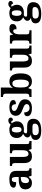

<svg xmlns="http://www.w3.org/2000/svg" viewBox="1836 -2636 1040 4753"><g transform="rotate(-90 2356.5 -260.0)"><path d="M289.1 -487.8Q250 -487.8 236.1 -456.8Q222.2 -425.8 222.2 -379.9Q154.8 -379.9 120.8 -395Q86.9 -410.2 86.9 -446.8Q86.9 -474.1 103.3 -493.7Q119.6 -513.2 147.9 -525.4Q175.8 -537.6 213.1 -543.2Q250.5 -548.8 293 -548.8Q345.7 -548.8 385 -539.8Q424.3 -530.8 450.7 -510.7Q502.9 -470.2 502.9 -378.9V-124Q502.9 -84.5 515.9 -68.8Q528.8 -53.2 563 -53.2H566.9V0H380.9L359.9 -68.8H351.1Q328.1 -41.5 308.3 -23.9Q288.6 -6.3 264.2 1.7Q239.7 9.8 202.1 9.8Q168.9 9.8 140.6 0Q112.3 -9.8 90.8 -30.3Q69.8 -50.3 57.4 -80.8Q44.9 -111.3 44.9 -152.8Q44.9 -234.4 100.8 -273.4Q156.7 -312.5 269 -315.9L351.1 -318.8V-374Q351.1 -423.8 340.8 -455.8Q330.6 -487.8 289.1 -487.8ZM200.2 -148.9Q200.2 -63 256.8 -63Q301.8 -63 326.4 -99.1Q351.1 -135.3 351.1 -190.9V-266.1L306.2 -263.2Q248 -260.3 224.1 -232.2Q200.2 -204.1 200.2 -148.9Z M1241.2 -53.2V0H1042L1020 -70.8H1015.1Q986.3 -21 947 -5.6Q907.7 9.8 856.9 9.8Q778.8 9.8 737.1 -38.6Q695.3 -86.9 695.3 -188V-412.1Q695.3 -454.1 679.9 -468.5Q664.6 -482.9 627 -482.9H625V-536.1H847.2V-215.8Q847.2 -155.3 862.5 -115.2Q877.9 -75.2 923.3 -75.2Q970.2 -75.2 993.2 -116.2Q1004.4 -136.2 1009.3 -164.1Q1014.2 -191.9 1014.2 -227.1V-418.9Q1014.2 -460.4 994.6 -471.7Q975.1 -482.9 941.9 -482.9H939V-536.1H1166V-116.2Q1166 -75.7 1183.1 -64.5Q1200.2 -53.2 1232.9 -53.2Z M1821.3 -517.1Q1821.3 -490.7 1804.4 -475.3Q1787.6 -460 1750 -460Q1750 -479.5 1738.8 -490.7Q1727.5 -502 1711.9 -502Q1703.6 -502 1694.1 -498.5Q1684.6 -495.1 1679.2 -491.2Q1699.7 -468.8 1713.9 -433.6Q1728 -398.4 1728 -363.8Q1728 -326.2 1716.1 -294.2Q1704.1 -262.2 1679.2 -238.8Q1654.3 -215.3 1616.2 -202.1Q1578.1 -189 1525.9 -189Q1513.7 -189 1494.4 -190.2Q1475.1 -191.4 1468.3 -191.9Q1454.6 -184.6 1443.4 -171.4Q1432.1 -158.2 1432.1 -141.1Q1432.1 -124.5 1445.1 -116.7Q1458 -108.9 1479 -108.9H1600.1Q1649.9 -108.9 1686 -98.4Q1722.2 -87.9 1746.1 -68.4Q1769.5 -48.8 1780.8 -20.3Q1792 8.3 1792 43.9Q1792 138.7 1721.2 188.5Q1685.5 213.4 1630.9 226.8Q1576.2 240.2 1502 240.2Q1268.1 240.2 1268.1 101.1Q1268.1 47.4 1302.7 18.8Q1337.4 -9.8 1403.3 -15.1Q1374.5 -26.4 1352.3 -48.1Q1330.1 -69.8 1330.1 -104Q1330.1 -138.2 1356.2 -163.1Q1382.3 -188 1418.9 -209Q1373 -225.6 1345 -265.9Q1316.9 -306.2 1316.9 -363.8Q1316.9 -451.7 1367.9 -500.2Q1418.9 -548.8 1525.9 -548.8Q1561.5 -548.8 1592 -539.8Q1622.6 -530.8 1645 -518.1Q1664.6 -539.1 1688.2 -556.6Q1711.9 -574.2 1749 -574.2Q1782.2 -574.2 1801.8 -558.1Q1821.3 -542 1821.3 -517.1ZM1453.1 -363.8Q1453.1 -314 1468 -281Q1482.9 -248 1522.9 -248Q1564 -248 1577.6 -280.8Q1591.3 -313.5 1591.3 -365.2Q1591.3 -417.5 1577.1 -453.1Q1563 -488.8 1522 -488.8Q1481.9 -488.8 1467.5 -452.4Q1453.1 -416 1453.1 -363.8ZM1386.2 99.1Q1386.2 180.2 1503.9 180.2Q1591.8 180.2 1631.8 154.8Q1671.9 129.4 1671.9 80.1Q1671.9 48.3 1651.9 35.6Q1631.8 22.9 1591.3 22.9H1475.1Q1439.9 22.9 1413.1 38.3Q1386.2 53.7 1386.2 99.1Z M2057.1 9.8Q2002.9 9.8 1964.8 1Q1926.8 -7.8 1902.3 -23.4Q1878.4 -39.1 1867.2 -60.5Q1856 -82 1856 -106.9Q1856 -136.7 1870.1 -153.3Q1884.3 -169.9 1905.8 -176.5Q1927.2 -183.1 1949.2 -183.1Q1949.2 -123.5 1978 -86.2Q2006.8 -48.8 2057.1 -48.8Q2103.5 -48.8 2129.9 -67.4Q2156.2 -85.9 2156.2 -117.2Q2156.2 -149.9 2129.9 -171.4Q2103 -192.9 2033.2 -216.8Q1992.7 -231 1961.9 -246.8Q1931.2 -262.7 1909.7 -283.2Q1866.2 -324.2 1866.2 -389.2Q1866.2 -429.2 1881.6 -459.2Q1897 -489.3 1925.3 -508.8Q1953.6 -528.8 1993.2 -538.3Q2032.7 -547.9 2081.1 -547.9Q2128.4 -547.9 2161.6 -539.8Q2194.8 -531.7 2215.8 -518.6Q2236.8 -505.4 2246.6 -488.8Q2256.3 -472.2 2256.3 -455.1Q2256.3 -421.4 2232.7 -403.8Q2209 -386.2 2154.3 -386.2Q2154.3 -436 2132.1 -463.6Q2109.9 -491.2 2066.4 -491.2Q2033.7 -491.2 2009.5 -475.6Q1985.4 -460 1985.4 -429.2Q1985.4 -413.1 1991.7 -400.4Q1998 -387.7 2013.2 -376.5Q2028.8 -364.7 2054.9 -353Q2081.1 -341.3 2122.1 -327.1Q2155.3 -315.4 2183.3 -300.5Q2211.4 -285.6 2231.9 -266.6Q2252 -247.1 2263.2 -222.4Q2274.4 -197.8 2274.4 -166Q2274.4 -82 2217.8 -36.6Q2160.2 9.8 2057.1 9.8Z M2916 -270Q2916 -197.3 2902.6 -144.8Q2889.2 -92.3 2863.3 -57.6Q2812.5 9.8 2710.9 9.8Q2656.2 9.8 2618.7 -13.7Q2581.1 -37.1 2558.1 -78.1H2548.8L2521 0H2331.1V-53.2H2337.9Q2370.6 -53.2 2392.3 -67.1Q2414.1 -81.1 2414.1 -123V-640.1Q2414.1 -680.7 2391.8 -693.8Q2369.6 -707 2335 -707H2331.1V-759.8H2565.9V-588.9Q2565.9 -573.2 2564.7 -552.2Q2563.5 -531.2 2562 -512.7Q2561 -502 2560.1 -490.5Q2559.1 -479 2558.1 -467.8H2564.9Q2586.4 -504.9 2622.3 -526.4Q2658.2 -547.9 2714.8 -547.9Q2814 -547.9 2864.3 -481.4Q2916 -412.6 2916 -270ZM2668 -474.1Q2610.8 -474.1 2587.4 -423.8Q2575.7 -398.4 2570.8 -360.1Q2565.9 -321.8 2565.9 -270Q2565.9 -220.7 2570.8 -182.4Q2575.7 -144 2587.4 -118.2Q2610.8 -64.9 2668.9 -64.9Q2718.3 -64.9 2740.2 -118.2Q2762.2 -171.9 2762.2 -271Q2762.2 -373.5 2740.2 -423.8Q2718.3 -474.1 2668 -474.1Z M3605 -53.2V0H3405.8L3383.8 -70.8H3378.9Q3350.1 -21 3310.8 -5.6Q3271.5 9.8 3220.7 9.8Q3142.6 9.8 3100.8 -38.6Q3059.1 -86.9 3059.1 -188V-412.1Q3059.1 -454.1 3043.7 -468.5Q3028.3 -482.9 2990.7 -482.9H2988.8V-536.1H3210.9V-215.8Q3210.9 -155.3 3226.3 -115.2Q3241.7 -75.2 3287.1 -75.2Q3334 -75.2 3356.9 -116.2Q3368.2 -136.2 3373 -164.1Q3377.9 -191.9 3377.9 -227.1V-418.9Q3377.9 -460.4 3358.4 -471.7Q3338.9 -482.9 3305.7 -482.9H3302.7V-536.1H3529.8V-116.2Q3529.8 -75.7 3546.9 -64.5Q3564 -53.2 3596.7 -53.2Z M3951.7 -53.2H3983.9V0H3649.9V-53.2H3652.8Q3690.4 -53.2 3710.2 -67.1Q3730 -81.1 3730 -125V-415Q3730 -457 3711.7 -470Q3693.4 -482.9 3657.7 -482.9H3654.8V-536.1H3856.9L3877 -458H3881.8Q3902.3 -505.4 3933.1 -526.6Q3963.9 -547.9 4022.9 -547.9Q4137.7 -547.9 4137.7 -466.8Q4137.7 -420.9 4104.5 -395.5Q4071.3 -370.1 4010.7 -370.1Q4010.7 -408.7 4001.5 -430.9Q3992.2 -453.1 3961.9 -453.1Q3936.5 -453.1 3920.4 -434.3Q3904.3 -415.5 3896 -390.1Q3890.1 -372.6 3887.2 -355Q3883.8 -336.9 3882.8 -320.8Q3881.8 -304.7 3881.8 -293V-120.1Q3881.8 -78.6 3899.9 -65.9Q3918 -53.2 3951.7 -53.2Z M4708 -517.1Q4708 -490.7 4691.2 -475.3Q4674.3 -460 4636.7 -460Q4636.7 -479.5 4625.5 -490.7Q4614.3 -502 4598.6 -502Q4590.3 -502 4580.8 -498.5Q4571.3 -495.1 4565.9 -491.2Q4586.4 -468.8 4600.6 -433.6Q4614.7 -398.4 4614.7 -363.8Q4614.7 -326.2 4602.8 -294.2Q4590.8 -262.2 4565.9 -238.8Q4541 -215.3 4502.9 -202.1Q4464.8 -189 4412.6 -189Q4400.4 -189 4381.1 -190.2Q4361.8 -191.4 4355 -191.9Q4341.3 -184.6 4330.1 -171.4Q4318.8 -158.2 4318.8 -141.1Q4318.8 -124.5 4331.8 -116.7Q4344.7 -108.9 4365.7 -108.9H4486.8Q4536.6 -108.9 4572.8 -98.4Q4608.9 -87.9 4632.8 -68.4Q4656.2 -48.8 4667.5 -20.3Q4678.7 8.3 4678.7 43.9Q4678.7 138.7 4607.9 188.5Q4572.3 213.4 4517.6 226.8Q4462.9 240.2 4388.7 240.2Q4154.8 240.2 4154.8 101.1Q4154.8 47.4 4189.5 18.8Q4224.1 -9.8 4290 -15.1Q4261.2 -26.4 4239 -48.1Q4216.8 -69.8 4216.8 -104Q4216.8 -138.2 4242.9 -163.1Q4269 -188 4305.7 -209Q4259.8 -225.6 4231.7 -265.9Q4203.6 -306.2 4203.6 -363.8Q4203.6 -451.7 4254.6 -500.2Q4305.7 -548.8 4412.6 -548.8Q4448.2 -548.8 4478.8 -539.8Q4509.3 -530.8 4531.7 -518.1Q4551.3 -539.1 4575 -556.6Q4598.6 -574.2 4635.7 -574.2Q4668.9 -574.2 4688.5 -558.1Q4708 -542 4708 -517.1ZM4339.8 -363.8Q4339.8 -314 4354.7 -281Q4369.6 -248 4409.7 -248Q4450.7 -248 4464.4 -280.8Q4478 -313.5 4478 -365.2Q4478 -417.5 4463.9 -453.1Q4449.7 -488.8 4408.7 -488.8Q4368.7 -488.8 4354.2 -452.4Q4339.8 -416 4339.8 -363.8ZM4272.9 99.1Q4272.9 180.2 4390.6 180.2Q4478.5 180.2 4518.6 154.8Q4558.6 129.4 4558.6 80.1Q4558.6 48.3 4538.6 35.6Q4518.6 22.9 4478 22.9H4361.8Q4326.7 22.9 4299.8 38.3Q4272.9 53.7 4272.9 99.1Z"/></g></svg>

Font: Koh Santepheap
Style: Bold
Weight: 700
Designer: Danh Hong
Version: Version 2.002; ttfautohint (v1.8.3)